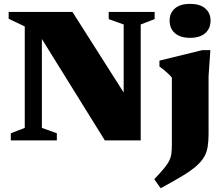

<svg xmlns="http://www.w3.org/2000/svg" viewBox="-20 -746 1191 1020"><path d="M111.5 -66.5V-605.5L26 -646.5V-682.5H365L679 -188.5L637 -152V-616L557.5 -644.5V-682.5H801.5V-644.5L727.5 -616V0H537L159.5 -608L202.5 -626.5V-66.5L282 -38V0H37.5V-38ZM989.5 -545Q937.5 -545 909.2 -570Q881 -595 881 -636.5Q881 -677 909.2 -701.2Q937.5 -725.5 989.5 -725.5Q1042.5 -725.5 1070.5 -701.2Q1098.5 -677 1098.5 -636.5Q1098.5 -595 1070.5 -570Q1042.5 -545 989.5 -545ZM893 -333.5Q885.5 -343 875.2 -353Q865 -363 852.8 -373Q840.5 -383 827 -392.5V-424L1054 -479.5H1097.5L1088 -340.5V-34.5Q1088 4.5 1083.2 34Q1078.5 63.5 1064.2 88Q1050 112.5 1022.2 136.8Q994.5 161 948.2 189Q902 217 833.5 254L799.5 206Q832.5 171.5 851.5 148.5Q870.5 125.5 879.2 107.2Q888 89 890.5 69.2Q893 49.5 893 21Z"/></svg>

Font: Newsreader ExtraBold
Style: Regular
Weight: 800
Designer: Hugues Gentile
Foundry: Production Type
Version: Version 1.003